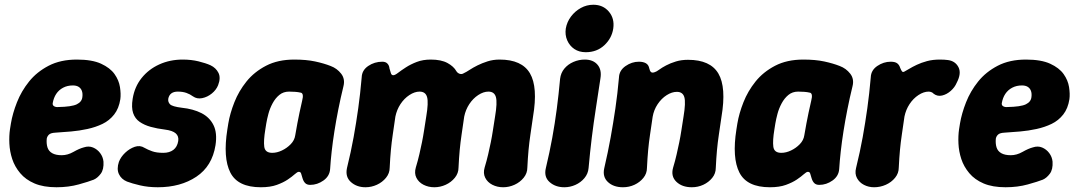

<svg xmlns="http://www.w3.org/2000/svg" viewBox="-20 -770 4536 809"><path d="M218 19Q163 19 125.5 3Q88 -13 65 -40.5Q42 -68 31.5 -100Q21 -132 19.5 -165Q18 -198 22 -225L26 -250Q33 -292 51.5 -339Q70 -386 102.5 -426.5Q135 -467 185 -493Q235 -519 304 -519Q368 -519 406 -501.5Q444 -484 462.5 -458Q481 -432 485.5 -403Q490 -374 487 -352Q481 -313 461 -287.5Q441 -262 412 -248Q383 -234 348.5 -226.5Q314 -219 279.5 -216Q245 -213 213 -211Q194 -210 186.5 -203Q179 -196 177 -186Q175 -165 180 -149Q185 -133 200 -124.5Q215 -116 240 -116Q265 -116 289.5 -130Q314 -144 333 -149Q354 -156 372 -148.5Q390 -141 402 -125Q414 -109 416 -89Q418 -56 404.5 -38Q391 -20 375 -13Q355 -5 312 7Q269 19 218 19ZM225 -319Q282 -320 303.5 -330.5Q325 -341 327 -361Q329 -376 325 -387Q321 -398 311.5 -404Q302 -410 287 -410Q264 -410 246 -400.5Q228 -391 217 -374.5Q206 -358 202 -335Q201 -326 208.5 -322Q216 -318 225 -319Z M645 19Q604 19 570 11Q536 3 515 -5Q491 -15 481 -36.5Q471 -58 481 -88Q489 -109 507.5 -126.5Q526 -144 548 -151.5Q570 -159 589 -147Q603 -139 621.5 -132.5Q640 -126 668 -126Q694 -126 710.5 -138.5Q727 -151 731 -176Q734 -196 720.5 -208Q707 -220 675 -224Q642 -228 615 -235.5Q588 -243 568.5 -256.5Q549 -270 541 -293.5Q533 -317 539 -354Q547 -404 576.5 -441Q606 -478 651 -498.5Q696 -519 750 -519Q786 -519 816.5 -511.5Q847 -504 867 -495Q890 -484 900.5 -463Q911 -442 899 -411Q891 -391 872.5 -376Q854 -361 832 -356.5Q810 -352 793 -364Q781 -373 765.5 -378.5Q750 -384 729 -384Q712 -384 702 -376.5Q692 -369 689 -354Q687 -340 696.5 -330.5Q706 -321 746 -316Q794 -311 828.5 -293.5Q863 -276 879.5 -243Q896 -210 888 -158Q874 -70 807.5 -25.5Q741 19 645 19Z M1079 19Q982 19 950.5 -43Q919 -105 938 -225L942 -250Q949 -292 967.5 -339Q986 -386 1018.5 -426.5Q1051 -467 1101 -493Q1151 -519 1220 -519Q1271 -519 1308 -511Q1345 -503 1373 -492Q1400 -482 1417.5 -459.5Q1435 -437 1427 -406Q1415 -357 1405.5 -309Q1396 -261 1389 -216.5Q1382 -172 1377.5 -131.5Q1373 -91 1371 -58Q1369 -28 1343 -9.5Q1317 9 1287 9Q1274 9 1266.5 2Q1259 -5 1255 -18Q1251 -30 1249 -38Q1247 -46 1239 -46Q1233 -46 1222 -36Q1211 -26 1192.5 -13.5Q1174 -1 1146.5 9Q1119 19 1079 19ZM1127 -126Q1147 -126 1168 -136Q1189 -146 1205 -162.5Q1221 -179 1224 -200Q1229 -228 1233 -250.5Q1237 -273 1242 -295.5Q1247 -318 1253 -345Q1262 -379 1245 -380Q1237 -382 1224.5 -383Q1212 -384 1198 -384Q1174 -384 1157 -370Q1140 -356 1128.5 -334.5Q1117 -313 1111 -290.5Q1105 -268 1102 -250L1098 -225Q1090 -177 1093.5 -151.5Q1097 -126 1127 -126Z M1520 19Q1483 19 1458.5 -3Q1434 -25 1442 -62Q1459 -131 1470 -192Q1481 -253 1489.5 -314Q1498 -375 1504 -444Q1505 -474 1531.5 -492Q1558 -510 1591 -510Q1605 -510 1612.5 -502Q1620 -494 1621 -482Q1624 -474 1626.5 -463.5Q1629 -453 1637 -453Q1644 -453 1657 -463Q1670 -473 1690 -486Q1710 -499 1736 -509Q1762 -519 1795 -519Q1839 -519 1865.5 -504.5Q1892 -490 1903 -470Q1908 -462 1917 -459Q1926 -456 1935 -462Q1944 -466 1958.5 -475.5Q1973 -485 1992 -494.5Q2011 -504 2034.5 -511.5Q2058 -519 2085 -519Q2179 -519 2213 -461Q2247 -403 2226 -279Q2220 -237 2215 -203.5Q2210 -170 2207 -137.5Q2204 -105 2202 -64Q2202 -40 2186.5 -21Q2171 -2 2148 8.5Q2125 19 2100 19Q2075 19 2054.5 8.5Q2034 -2 2024.5 -21Q2015 -40 2022 -64Q2031 -94 2037 -120Q2043 -146 2048 -170.5Q2053 -195 2057 -221.5Q2061 -248 2066 -279Q2076 -338 2069.5 -361Q2063 -384 2038 -384Q2017 -384 1995 -369.5Q1973 -355 1957.5 -331.5Q1942 -308 1936 -279Q1930 -237 1925 -203.5Q1920 -170 1917 -137.5Q1914 -105 1912 -64Q1912 -40 1896.5 -21Q1881 -2 1858 8.5Q1835 19 1810 19Q1785 19 1764.5 8.5Q1744 -2 1734.5 -21Q1725 -40 1732 -64Q1741 -94 1747 -120Q1753 -146 1758 -170.5Q1763 -195 1767 -221.5Q1771 -248 1776 -279Q1786 -338 1779.5 -361Q1773 -384 1748 -384Q1727 -384 1705 -369.5Q1683 -355 1667.5 -331.5Q1652 -308 1646 -279Q1640 -237 1635 -203.5Q1630 -170 1627 -137.5Q1624 -105 1622 -64Q1622 -40 1606.5 -21Q1591 -2 1568 8.5Q1545 19 1520 19Z M2358 19Q2320 19 2295.5 -3Q2271 -25 2280 -62Q2296 -129 2307 -189.5Q2318 -250 2326 -311Q2334 -372 2340 -438Q2343 -463 2358 -481Q2373 -499 2396 -509Q2419 -519 2444 -519Q2479 -519 2497.5 -497.5Q2516 -476 2510 -440Q2500 -373 2490.5 -312Q2481 -251 2473.5 -190Q2466 -129 2460 -62Q2458 -38 2442.5 -19.5Q2427 -1 2404.5 9Q2382 19 2358 19ZM2448 -550Q2420 -550 2400 -563.5Q2380 -577 2370 -600Q2360 -623 2364 -650Q2369 -678 2386 -700.5Q2403 -723 2427.5 -736.5Q2452 -750 2480 -750Q2521 -750 2545.5 -721Q2570 -692 2564 -650Q2558 -609 2526.5 -579.5Q2495 -550 2448 -550Z M2588 -443Q2589 -473 2615.5 -491.5Q2642 -510 2672 -510Q2690 -510 2701.5 -503.5Q2713 -497 2716 -481Q2718 -471 2723 -466.5Q2728 -462 2739 -466Q2746 -468 2757.5 -476.5Q2769 -485 2787 -494.5Q2805 -504 2828 -511Q2851 -518 2879 -518Q2973 -518 3007 -460Q3041 -402 3020 -278Q3014 -236 3009 -203Q3004 -170 3001 -137Q2998 -104 2996 -63Q2996 -39 2981 -20.5Q2966 -2 2943.5 8.5Q2921 19 2895 19Q2854 19 2830 -4Q2806 -27 2816 -63Q2825 -93 2831 -119.5Q2837 -146 2842 -170Q2847 -194 2851 -220.5Q2855 -247 2860 -278Q2870 -338 2863.5 -360.5Q2857 -383 2832 -383Q2811 -383 2789 -369Q2767 -355 2751 -331Q2735 -307 2730 -278Q2724 -236 2719 -203Q2714 -170 2711 -137Q2708 -104 2706 -63Q2706 -39 2691 -20.5Q2676 -2 2653.5 8.5Q2631 19 2605 19Q2565 19 2541.5 -3Q2518 -25 2526 -61Q2542 -130 2553 -191Q2564 -252 2573 -313.5Q2582 -375 2588 -443Z M3224 19Q3127 19 3095.5 -43Q3064 -105 3083 -225L3087 -250Q3094 -292 3112.5 -339Q3131 -386 3163.5 -426.5Q3196 -467 3246 -493Q3296 -519 3365 -519Q3416 -519 3453 -511Q3490 -503 3518 -492Q3545 -482 3562.5 -459.5Q3580 -437 3572 -406Q3560 -357 3550.5 -309Q3541 -261 3534 -216.5Q3527 -172 3522.5 -131.5Q3518 -91 3516 -58Q3514 -28 3488 -9.5Q3462 9 3432 9Q3419 9 3411.5 2Q3404 -5 3400 -18Q3396 -30 3394 -38Q3392 -46 3384 -46Q3378 -46 3367 -36Q3356 -26 3337.5 -13.5Q3319 -1 3291.5 9Q3264 19 3224 19ZM3272 -126Q3292 -126 3313 -136Q3334 -146 3350 -162.5Q3366 -179 3369 -200Q3374 -228 3378 -250.5Q3382 -273 3387 -295.5Q3392 -318 3398 -345Q3407 -379 3390 -380Q3382 -382 3369.5 -383Q3357 -384 3343 -384Q3319 -384 3302 -370Q3285 -356 3273.5 -334.5Q3262 -313 3256 -290.5Q3250 -268 3247 -250L3243 -225Q3235 -177 3238.5 -151.5Q3242 -126 3272 -126Z M3663 19Q3640 19 3620.5 9Q3601 -1 3591 -19.5Q3581 -38 3587 -62Q3604 -131 3615 -192Q3626 -253 3634.5 -314Q3643 -375 3649 -444Q3650 -474 3676.5 -492Q3703 -510 3733 -510Q3751 -510 3760 -503.5Q3769 -497 3773 -484Q3777 -474 3780.5 -469.5Q3784 -465 3790 -468Q3798 -472 3811 -480Q3824 -488 3843 -497Q3862 -506 3886 -512.5Q3910 -519 3940 -519Q3950 -519 3958.5 -518.5Q3967 -518 3974 -517Q4005 -513 4018.5 -487Q4032 -461 4011 -421Q4003 -402 3986 -387Q3969 -372 3949.5 -367.5Q3930 -363 3914 -375Q3911 -379 3905 -381.5Q3899 -384 3893 -384Q3872 -384 3850 -369.5Q3828 -355 3812.5 -331.5Q3797 -308 3791 -279Q3785 -237 3780 -203.5Q3775 -170 3772 -137.5Q3769 -105 3767 -64Q3767 -40 3751.5 -21Q3736 -2 3712.5 8.5Q3689 19 3663 19Z M4217 19Q4162 19 4124.5 3Q4087 -13 4064 -40.5Q4041 -68 4030.5 -100Q4020 -132 4018.5 -165Q4017 -198 4021 -225L4025 -250Q4032 -292 4050.5 -339Q4069 -386 4101.5 -426.5Q4134 -467 4184 -493Q4234 -519 4303 -519Q4367 -519 4405 -501.5Q4443 -484 4461.5 -458Q4480 -432 4484.5 -403Q4489 -374 4486 -352Q4480 -313 4460 -287.5Q4440 -262 4411 -248Q4382 -234 4347.5 -226.5Q4313 -219 4278.5 -216Q4244 -213 4212 -211Q4193 -210 4185.5 -203Q4178 -196 4176 -186Q4174 -165 4179 -149Q4184 -133 4199 -124.5Q4214 -116 4239 -116Q4264 -116 4288.5 -130Q4313 -144 4332 -149Q4353 -156 4371 -148.5Q4389 -141 4401 -125Q4413 -109 4415 -89Q4417 -56 4403.5 -38Q4390 -20 4374 -13Q4354 -5 4311 7Q4268 19 4217 19ZM4224 -319Q4281 -320 4302.5 -330.5Q4324 -341 4326 -361Q4328 -376 4324 -387Q4320 -398 4310.5 -404Q4301 -410 4286 -410Q4263 -410 4245 -400.5Q4227 -391 4216 -374.5Q4205 -358 4201 -335Q4200 -326 4207.5 -322Q4215 -318 4224 -319Z"/></svg>

Font: Winky Sans
Style: Bold Italic
Weight: 700
Italic angle: -8.97852°
Designer: Simon Atzbach
Foundry: typofactur
Version: Version 1.205